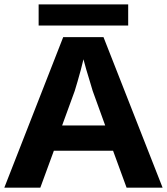

<svg xmlns="http://www.w3.org/2000/svg" viewBox="-20 -873 776 893"><path d="M736.3 0H568.8L505.9 -171.9H230.5L167.5 0H0L273.9 -700.2H461.4ZM469.2 -289.6 411.1 -450.2Q407.2 -463.9 398.7 -491.7Q390.1 -519.5 381.3 -549.3Q372.6 -579.1 368.2 -597.2Q363.3 -575.2 355.7 -547.4Q348.1 -519.5 340.6 -493.7Q333 -467.8 327.6 -450.2L269 -289.6ZM159.7 -852.5H576.2V-754.4H159.7Z"/></svg>

Font: Lunasima
Style: Bold
Weight: 700
Designer: The DocRepair Project, Monotype Design Team
Foundry: Google
Version: Version 2.009